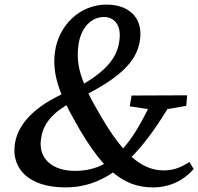

<svg xmlns="http://www.w3.org/2000/svg" viewBox="-20 -806 863 836"><path d="M266 10C341 10 409 -12 472 -55C524 -11 579 10 646 10C717 10 779 -19 823 -70L805 -101C765 -75 733 -64 693 -64C643 -64 598 -83 553 -123C606 -176 657 -246 709 -331L791 -345L795 -391L553 -390L545 -343L624 -331C588 -257 553 -201 516 -160C485 -195 454 -241 421 -297C399 -335 380 -368 365 -399C519 -480 580 -550 590 -636C602 -729 541 -786 444 -786C326 -786 234 -694 219 -578C211 -514 222 -459 248 -395C105 -327 53 -247 44 -174C32 -76 99 10 266 10ZM158 -197C165 -255 194 -302 269 -348C286 -314 307 -277 331 -235C366 -177 399 -129 433 -92C394 -71 352 -62 307 -62C205 -62 148 -117 158 -197ZM321 -606C331 -688 379 -732 433 -732C477 -732 509 -697 500 -631C492 -561 449 -503 346 -442C322 -500 314 -550 321 -606Z"/></svg>

Font: TPK Tissa Web Medium
Style: Italic
Weight: 500
Italic angle: -7°
Designer: Jacques Le Bailly, Suppakit Chalermlarp | Katatrad Co.,Ltd.
Foundry: Jacques Le Bailly, Cadson Demak Co.,Ltd.
Version: Version 5.000;Glyphs 3.1.2 (3151)